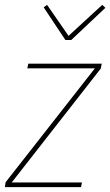

<svg xmlns="http://www.w3.org/2000/svg" viewBox="-26 -767 452 787"><path d="M-6 0 -3 -20 363 -487H86L90 -506H391L387 -486L22 -19H310L306 0ZM242 -603 153 -737 167 -747 255 -620 393 -747 406 -735 266 -603Z"/></svg>

Font: IBM Plex Sans Cond Thin
Style: Italic
Weight: 100
Width: 3
Italic angle: -11°
Designer: Mike Abbink, Paul van der Laan, Pieter van Rosmalen
Foundry: Bold Monday
Version: Version 1.3